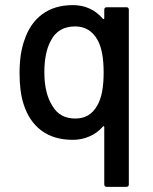

<svg xmlns="http://www.w3.org/2000/svg" viewBox="-20 -537 598 748"><path d="M386.2 -465.8V-499Q386.2 -508.8 396 -508.8H472.2Q481.9 -508.8 481.9 -499V181.2Q481.9 190.9 472.2 190.9H396Q386.2 190.9 386.2 181.2V-42Q386.2 -44.4 384.5 -45.2Q382.8 -45.9 380.9 -43.9Q359.4 -19 328.6 -5.6Q297.9 7.8 264.2 7.8Q189.9 7.8 141.4 -28.3Q92.8 -64.5 71.8 -131.8Q56.2 -179.2 56.2 -252.9Q56.2 -328.6 75.2 -380.9Q97.2 -446.8 145 -481.9Q192.9 -517.1 264.2 -517.1Q334.5 -517.1 380.9 -463.9Q382.8 -461.9 384.5 -462.6Q386.2 -463.4 386.2 -465.8ZM358.9 -126Q383.8 -168 383.8 -253.9Q383.8 -337.9 360.8 -379.9Q331.1 -434.1 272.9 -434.1Q206.5 -434.1 178.2 -378.9Q152.8 -333 152.8 -254.9Q152.8 -172.4 185.1 -123Q213.4 -75.2 273.9 -75.2Q330.6 -75.2 358.9 -126Z"/></svg>

Font: Gruenseis Font Medium
Style: Regular
Weight: 500
Designer: Jeremy Tribby
Foundry: Tribby Type
Version: Version 1.408;Glyphs 3.1.2 (3151)